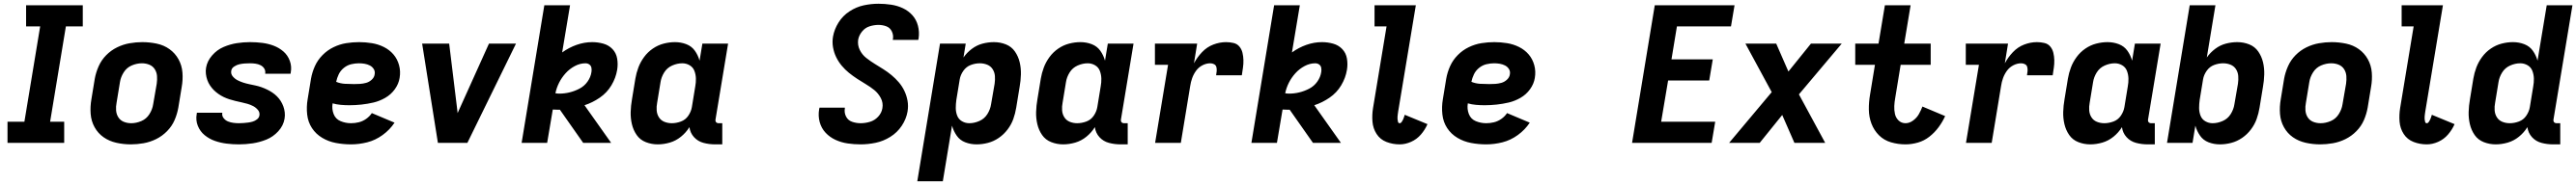

<svg xmlns="http://www.w3.org/2000/svg" viewBox="-20 -763 13725 988"><path d="M20 0H322V-113H247L331 -622H421V-735H119V-622H194L110 -113H20Z M677 8Q710 8 744.5 2Q779 -4 811.5 -20Q844 -36 870 -62.5Q896 -89 910 -121.5Q924 -154 930 -188L948 -298Q955 -337 952 -375.5Q949 -414 931 -446.5Q913 -479 883 -500.5Q853 -522 815 -530Q777 -538 738 -538Q705 -538 670.5 -532Q636 -526 603.5 -510Q571 -494 545.5 -468Q520 -442 505.5 -409Q491 -376 485 -343L467 -233Q460 -193 463 -154.5Q466 -116 484 -83.5Q502 -51 532 -30Q562 -9 600 -0.5Q638 8 677 8ZM679 -105Q658 -105 639.5 -112.5Q621 -120 610.5 -136.5Q600 -153 598.5 -173.5Q597 -194 601 -214L619 -324Q623 -351 639 -376.5Q655 -402 682 -413.5Q709 -425 736 -425Q757 -425 775.5 -417.5Q794 -410 804.5 -393.5Q815 -377 816.5 -357Q818 -337 815 -316L796 -206Q792 -179 776 -153.5Q760 -128 733 -116.5Q706 -105 679 -105Z M1253 8Q1289 8 1326 2.5Q1363 -3 1399 -17.5Q1435 -32 1462.5 -62Q1490 -92 1496 -129Q1499 -146 1497 -163Q1495 -180 1489.5 -195Q1484 -210 1475.5 -223.5Q1467 -237 1455.5 -248.5Q1444 -260 1430.5 -269Q1417 -278 1402.5 -285Q1388 -292 1372.5 -297.5Q1357 -303 1340.5 -306.5Q1324 -310 1307.5 -313.5Q1291 -317 1275.5 -322Q1260 -327 1245.5 -334.5Q1231 -342 1220 -355Q1209 -368 1212 -385Q1214 -399 1228 -408Q1242 -417 1256 -420Q1270 -423 1284 -424Q1298 -425 1312 -425Q1327 -425 1341 -423Q1355 -421 1367.5 -415Q1380 -409 1387.5 -397.5Q1395 -386 1393 -371V-369H1528Q1529 -372 1529 -376Q1535 -408 1524 -438Q1513 -468 1490 -488Q1467 -508 1438 -519Q1409 -530 1377 -534Q1345 -538 1312 -538Q1277 -538 1241.5 -532.5Q1206 -527 1171 -512Q1136 -497 1110 -467Q1084 -437 1078 -402Q1075 -385 1077 -368Q1079 -351 1084.5 -335.5Q1090 -320 1099 -306.5Q1108 -293 1119 -282Q1130 -271 1143.5 -261.5Q1157 -252 1171.5 -245Q1186 -238 1201.5 -233Q1217 -228 1233.5 -224Q1250 -220 1266.5 -216.5Q1283 -213 1298.5 -208.5Q1314 -204 1328.5 -196.5Q1343 -189 1354 -176Q1365 -163 1362 -146Q1360 -134 1349 -125.5Q1338 -117 1326 -113.5Q1314 -110 1302 -108.5Q1290 -107 1277.5 -106Q1265 -105 1253 -105Q1238 -105 1223 -107Q1208 -109 1194.5 -114.5Q1181 -120 1171.5 -132Q1162 -144 1164 -159L1165 -161H1029Q1028 -158 1028 -154Q1022 -121 1034 -91Q1046 -61 1070.5 -41Q1095 -21 1125 -10.5Q1155 0 1187.5 4Q1220 8 1253 8Z M1850 8Q1893 8 1936.5 -3Q1980 -14 2018.5 -42Q2057 -70 2082 -108L1961 -159Q1949 -141 1930.5 -128Q1912 -115 1891.5 -110Q1871 -105 1850 -105Q1821 -105 1794.5 -116Q1768 -127 1757.5 -154Q1747 -181 1752 -211Q1773 -205 1795.5 -203Q1818 -201 1841 -201H1842Q1873 -201 1905.5 -204.5Q1938 -208 1970 -215.5Q2002 -223 2032.5 -240.5Q2063 -258 2083.5 -286.5Q2104 -315 2109 -347Q2115 -382 2106 -415Q2097 -448 2076 -472.5Q2055 -497 2025 -512Q1995 -527 1961 -532.5Q1927 -538 1893 -538Q1859 -538 1824.5 -532.5Q1790 -527 1757 -511Q1724 -495 1698 -468.5Q1672 -442 1657.5 -409.5Q1643 -377 1637 -343L1619 -233Q1612 -192 1616.5 -151.5Q1621 -111 1642 -79Q1663 -47 1696.5 -27Q1730 -7 1769.5 0.5Q1809 8 1850 8ZM1866 -314Q1841 -314 1817 -315.5Q1793 -317 1771 -326Q1775 -346 1784.5 -366Q1794 -386 1812 -400.5Q1830 -415 1851 -420Q1872 -425 1892 -425Q1908 -425 1922.5 -422.5Q1937 -420 1950 -413.5Q1963 -407 1971 -394.5Q1979 -382 1976 -366Q1974 -350 1960.5 -337.5Q1947 -325 1930.5 -320.5Q1914 -316 1898 -315Q1882 -314 1866 -314Z M2313 0H2470L2729 -530H2585L2426 -177Q2422 -168 2418 -159Q2417 -168 2416 -177L2373 -530H2229Z M2759 0H2895L2925 -178Q2939 -177 2953 -177Q2958 -177 2963 -177L3087 0H3236L3094 -201Q3137 -215 3175.5 -241.5Q3214 -268 3237.5 -307.5Q3261 -347 3268 -390Q3273 -420 3268 -450Q3263 -480 3243 -501Q3223 -522 3194 -530Q3165 -538 3135 -538Q3093 -538 3052 -523.5Q3011 -509 2975 -483L3017 -735H2880ZM2960 -263Q2949 -263 2939 -265Q2945 -294 2958.5 -321Q2972 -348 2993 -371.5Q3014 -395 3042 -410Q3070 -425 3099 -425Q3111 -425 3120 -418.5Q3129 -412 3131 -400.5Q3133 -389 3131 -378Q3127 -351 3110 -327Q3093 -303 3067 -289.5Q3041 -276 3014 -269.5Q2987 -263 2960 -263Z M3484 8Q3516 8 3548.5 -1.5Q3581 -11 3608 -33Q3635 -55 3653 -84Q3657 -53 3677.5 -30.5Q3698 -8 3728 0Q3758 8 3790 8H3828V-105H3808Q3803 -105 3798.5 -107.5Q3794 -110 3792.5 -115Q3791 -120 3792 -125L3859 -530H3722L3707 -439Q3699 -468 3682 -492Q3665 -516 3636.5 -527Q3608 -538 3576 -538Q3546 -538 3515.5 -530Q3485 -522 3458 -503.5Q3431 -485 3411.5 -458.5Q3392 -432 3381 -402.5Q3370 -373 3365 -343L3347 -233Q3341 -199 3340 -165.5Q3339 -132 3346.5 -100Q3354 -68 3372 -42Q3390 -16 3420.5 -4Q3451 8 3484 8ZM3559 -105Q3538 -105 3519.5 -112.5Q3501 -120 3490.5 -136.5Q3480 -153 3478.5 -173.5Q3477 -194 3481 -214L3499 -324Q3503 -351 3518.5 -376Q3534 -401 3561 -413Q3588 -425 3615 -425Q3636 -425 3654 -414.5Q3672 -404 3679.5 -384.5Q3687 -365 3687.5 -343.5Q3688 -322 3684 -301L3666 -191Q3662 -167 3647 -145Q3632 -123 3607.5 -114Q3583 -105 3559 -105Z M4565 8Q4605 8 4645.5 -0.5Q4686 -9 4723 -32Q4760 -55 4784 -91Q4808 -127 4815 -167Q4820 -197 4815 -225Q4810 -253 4798 -278Q4786 -303 4768.5 -323.5Q4751 -344 4730 -361.5Q4709 -379 4686 -393.5Q4663 -408 4639.5 -422.5Q4616 -437 4594.5 -454Q4573 -471 4560.5 -496.5Q4548 -522 4552 -551Q4556 -574 4572.5 -594.5Q4589 -615 4613 -622.5Q4637 -630 4660 -630Q4682 -630 4702 -622.5Q4722 -615 4731.5 -595Q4741 -575 4737 -553L4736 -550H4872Q4873 -554 4874 -558Q4879 -593 4870.5 -625.5Q4862 -658 4841 -681.5Q4820 -705 4790.5 -719Q4761 -733 4727.5 -738Q4694 -743 4660 -743Q4621 -743 4581.5 -734.5Q4542 -726 4506 -702.5Q4470 -679 4447.5 -643Q4425 -607 4418 -568Q4413 -539 4418 -510.5Q4423 -482 4435 -457.5Q4447 -433 4464.5 -412Q4482 -391 4503 -374Q4524 -357 4547 -342Q4570 -327 4593.5 -313Q4617 -299 4638 -282Q4659 -265 4672.5 -239.5Q4686 -214 4681 -185Q4677 -160 4658.5 -140Q4640 -120 4615 -112.5Q4590 -105 4565 -105Q4542 -105 4520 -112.5Q4498 -120 4487.5 -140.5Q4477 -161 4481 -184V-188H4346Q4345 -184 4344 -179Q4338 -144 4347 -111Q4356 -78 4378.5 -54Q4401 -30 4431.5 -16Q4462 -2 4496 3Q4530 8 4565 8Z M4867 205H5003L5052 -92Q5060 -63 5077 -38.5Q5094 -14 5122.5 -3Q5151 8 5183 8Q5213 8 5243.5 0Q5274 -8 5301 -26.5Q5328 -45 5348 -71.5Q5368 -98 5378.5 -127.5Q5389 -157 5394 -188L5412 -298Q5418 -331 5419 -365Q5420 -399 5412.5 -430.5Q5405 -462 5387 -488Q5369 -514 5339 -526Q5309 -538 5275 -538Q5245 -538 5214.5 -530Q5184 -522 5157.5 -502Q5131 -482 5113 -456L5125 -530H4988ZM5144 -105Q5123 -105 5105 -115.5Q5087 -126 5079.5 -145.5Q5072 -165 5072 -186.5Q5072 -208 5075 -229L5093 -339Q5097 -363 5112.5 -385Q5128 -407 5152 -416Q5176 -425 5200 -425Q5221 -425 5239.5 -417.5Q5258 -410 5268.5 -393.5Q5279 -377 5280.5 -357Q5282 -337 5279 -316L5260 -206Q5256 -179 5240.5 -154Q5225 -129 5198 -117Q5171 -105 5144 -105Z M5644 8Q5676 8 5708.5 -1.5Q5741 -11 5768 -33Q5795 -55 5813 -84Q5817 -53 5837.5 -30.5Q5858 -8 5888 0Q5918 8 5950 8H5988V-105H5968Q5963 -105 5958.5 -107.5Q5954 -110 5952.5 -115Q5951 -120 5952 -125L6019 -530H5882L5867 -439Q5859 -468 5842 -492Q5825 -516 5796.5 -527Q5768 -538 5736 -538Q5706 -538 5675.5 -530Q5645 -522 5618 -503.5Q5591 -485 5571.5 -458.5Q5552 -432 5541 -402.5Q5530 -373 5525 -343L5507 -233Q5501 -199 5500 -165.5Q5499 -132 5506.5 -100Q5514 -68 5532 -42Q5550 -16 5580.5 -4Q5611 8 5644 8ZM5719 -105Q5698 -105 5679.5 -112.5Q5661 -120 5650.5 -136.5Q5640 -153 5638.5 -173.5Q5637 -194 5641 -214L5659 -324Q5663 -351 5678.5 -376Q5694 -401 5721 -413Q5748 -425 5775 -425Q5796 -425 5814 -414.5Q5832 -404 5839.5 -384.5Q5847 -365 5847.5 -343.5Q5848 -322 5844 -301L5826 -191Q5822 -167 5807 -145Q5792 -123 5767.5 -114Q5743 -105 5719 -105Z M6134 0H6271L6321 -304Q6324 -325 6331.5 -346Q6339 -367 6352.5 -385.5Q6366 -404 6386.5 -414.5Q6407 -425 6428 -425Q6439 -425 6448.5 -420Q6458 -415 6460.5 -404.5Q6463 -394 6462 -383Q6461 -372 6459 -361H6596Q6599 -381 6602 -401.5Q6605 -422 6604.5 -442Q6604 -462 6599.5 -481Q6595 -500 6583 -514.5Q6571 -529 6551.5 -533.5Q6532 -538 6512 -538Q6478 -538 6444 -525Q6410 -512 6384 -484.5Q6358 -457 6341 -425L6358 -530H6133V-417H6203Z M6647 0H6783L6813 -178Q6827 -177 6841 -177Q6846 -177 6851 -177L6975 0H7124L6982 -201Q7025 -215 7063.5 -241.5Q7102 -268 7125.5 -307.5Q7149 -347 7156 -390Q7161 -420 7156 -450Q7151 -480 7131 -501Q7111 -522 7082 -530Q7053 -538 7023 -538Q6981 -538 6940 -523.5Q6899 -509 6863 -483L6905 -735H6768ZM6848 -263Q6837 -263 6827 -265Q6833 -294 6846.5 -321Q6860 -348 6881 -371.5Q6902 -395 6930 -410Q6958 -425 6987 -425Q6999 -425 7008 -418.5Q7017 -412 7019 -400.5Q7021 -389 7019 -378Q7015 -351 6998 -327Q6981 -303 6955 -289.5Q6929 -276 6902 -269.5Q6875 -263 6848 -263Z M7437 8Q7467 8 7497.5 -5.5Q7528 -19 7550 -44.5Q7572 -70 7585 -100L7464 -150Q7462 -144 7460 -137.5Q7458 -131 7455 -124.5Q7452 -118 7447.5 -111.5Q7443 -105 7437 -105Q7430 -105 7428 -112.5Q7426 -120 7425.5 -126.5Q7425 -133 7425.5 -140Q7426 -147 7427 -154Q7428 -161 7429 -168L7523 -735H7303V-622H7367L7295 -186Q7289 -149 7292 -113Q7295 -77 7314 -47.5Q7333 -18 7366.5 -5Q7400 8 7437 8Z M7898 8Q7941 8 7984.5 -3Q8028 -14 8066.5 -42Q8105 -70 8130 -108L8009 -159Q7997 -141 7978.5 -128Q7960 -115 7939.5 -110Q7919 -105 7898 -105Q7869 -105 7842.5 -116Q7816 -127 7805.5 -154Q7795 -181 7800 -211Q7821 -205 7843.5 -203Q7866 -201 7889 -201H7890Q7921 -201 7953.5 -204.5Q7986 -208 8018 -215.5Q8050 -223 8080.5 -240.5Q8111 -258 8131.5 -286.5Q8152 -315 8157 -347Q8163 -382 8154 -415Q8145 -448 8124 -472.5Q8103 -497 8073 -512Q8043 -527 8009 -532.5Q7975 -538 7941 -538Q7907 -538 7872.5 -532.5Q7838 -527 7805 -511Q7772 -495 7746 -468.5Q7720 -442 7705.5 -409.5Q7691 -377 7685 -343L7667 -233Q7660 -192 7664.5 -151.5Q7669 -111 7690 -79Q7711 -47 7744.5 -27Q7778 -7 7817.5 0.5Q7857 8 7898 8ZM7914 -314Q7889 -314 7865 -315.5Q7841 -317 7819 -326Q7823 -346 7832.5 -366Q7842 -386 7860 -400.5Q7878 -415 7899 -420Q7920 -425 7940 -425Q7956 -425 7970.5 -422.5Q7985 -420 7998 -413.5Q8011 -407 8019 -394.5Q8027 -382 8024 -366Q8022 -350 8008.5 -337.5Q7995 -325 7978.5 -320.5Q7962 -316 7946 -315Q7930 -314 7914 -314Z M8675 0H9099L9118 -113H8830L8867 -333H9086L9105 -446H8885L8914 -622H9202L9221 -735H8796Z M9192 0H9355L9475 -149L9540 0H9704L9564 -259L9792 -530H9628L9508 -381L9443 -530H9279L9419 -271Z M10132 8Q10164 8 10197.5 -1.5Q10231 -11 10259 -33Q10287 -55 10308 -83.5Q10329 -112 10343 -143L10222 -194Q10214 -173 10203 -153.5Q10192 -134 10172.5 -119.5Q10153 -105 10132 -105Q10110 -105 10095 -119.5Q10080 -134 10075.5 -154.5Q10071 -175 10072 -196.5Q10073 -218 10077 -240L10106 -417H10266V-530H10125L10159 -735H10022L9988 -530H9864V-417H9969L9943 -258Q9936 -218 9936.5 -178Q9937 -138 9950.5 -102.5Q9964 -67 9990.5 -40.5Q10017 -14 10054.5 -3Q10092 8 10132 8Z M10454 0H10591L10641 -304Q10644 -325 10651.5 -346Q10659 -367 10672.5 -385.5Q10686 -404 10706.5 -414.5Q10727 -425 10748 -425Q10759 -425 10768.5 -420Q10778 -415 10780.5 -404.5Q10783 -394 10782 -383Q10781 -372 10779 -361H10916Q10919 -381 10922 -401.5Q10925 -422 10924.5 -442Q10924 -462 10919.5 -481Q10915 -500 10903 -514.5Q10891 -529 10871.5 -533.5Q10852 -538 10832 -538Q10798 -538 10764 -525Q10730 -512 10704 -484.5Q10678 -457 10661 -425L10678 -530H10453V-417H10523Z M11116 8Q11148 8 11180.5 -1.5Q11213 -11 11240 -33Q11267 -55 11285 -84Q11289 -53 11309.5 -30.5Q11330 -8 11360 0Q11390 8 11422 8H11460V-105H11440Q11435 -105 11430.5 -107.5Q11426 -110 11424.5 -115Q11423 -120 11424 -125L11491 -530H11354L11339 -439Q11331 -468 11314 -492Q11297 -516 11268.5 -527Q11240 -538 11208 -538Q11178 -538 11147.5 -530Q11117 -522 11090 -503.5Q11063 -485 11043.5 -458.5Q11024 -432 11013 -402.5Q11002 -373 10997 -343L10979 -233Q10973 -199 10972 -165.5Q10971 -132 10978.5 -100Q10986 -68 11004 -42Q11022 -16 11052.5 -4Q11083 8 11116 8ZM11191 -105Q11170 -105 11151.5 -112.5Q11133 -120 11122.5 -136.5Q11112 -153 11110.5 -173.5Q11109 -194 11113 -214L11131 -324Q11135 -351 11150.5 -376Q11166 -401 11193 -413Q11220 -425 11247 -425Q11268 -425 11286 -414.5Q11304 -404 11311.5 -384.5Q11319 -365 11319.5 -343.5Q11320 -322 11316 -301L11298 -191Q11294 -167 11279 -145Q11264 -123 11239.5 -114Q11215 -105 11191 -105Z M11807 8Q11837 8 11867.5 0Q11898 -8 11925 -26.5Q11952 -45 11972 -71.5Q11992 -98 12002.5 -127.5Q12013 -157 12018 -188L12036 -298Q12042 -331 12043 -365Q12044 -399 12036.5 -430.5Q12029 -462 12011 -488Q11993 -514 11963 -526Q11933 -538 11899 -538Q11869 -538 11838.5 -530Q11808 -522 11781.5 -502Q11755 -482 11737 -456L11783 -735H11646L11525 0H11661L11676 -92Q11684 -63 11701 -38.5Q11718 -14 11746.5 -3Q11775 8 11807 8ZM11768 -105Q11747 -105 11729 -115.5Q11711 -126 11703.5 -145.5Q11696 -165 11696 -186.5Q11696 -208 11699 -229L11717 -339Q11721 -363 11736.5 -385Q11752 -407 11776 -416Q11800 -425 11824 -425Q11845 -425 11863.5 -417.5Q11882 -410 11892.5 -393.5Q11903 -377 11904.5 -357Q11906 -337 11903 -316L11884 -206Q11880 -179 11864.5 -154Q11849 -129 11822 -117Q11795 -105 11768 -105Z M12341 8Q12374 8 12408.5 2Q12443 -4 12475.5 -20Q12508 -36 12534 -62.5Q12560 -89 12574 -121.5Q12588 -154 12594 -188L12612 -298Q12619 -337 12616 -375.5Q12613 -414 12595 -446.5Q12577 -479 12547 -500.5Q12517 -522 12479 -530Q12441 -538 12402 -538Q12369 -538 12334.5 -532Q12300 -526 12267.5 -510Q12235 -494 12209.5 -468Q12184 -442 12169.5 -409Q12155 -376 12149 -343L12131 -233Q12124 -193 12127 -154.5Q12130 -116 12148 -83.5Q12166 -51 12196 -30Q12226 -9 12264 -0.5Q12302 8 12341 8ZM12343 -105Q12322 -105 12303.5 -112.5Q12285 -120 12274.5 -136.5Q12264 -153 12262.5 -173.5Q12261 -194 12265 -214L12283 -324Q12287 -351 12303 -376.5Q12319 -402 12346 -413.5Q12373 -425 12400 -425Q12421 -425 12439.5 -417.5Q12458 -410 12468.5 -393.5Q12479 -377 12480.5 -357Q12482 -337 12479 -316L12460 -206Q12456 -179 12440 -153.5Q12424 -128 12397 -116.5Q12370 -105 12343 -105Z M12909 8Q12939 8 12969.5 -5.5Q13000 -19 13022 -44.5Q13044 -70 13057 -100L12936 -150Q12934 -144 12932 -137.5Q12930 -131 12927 -124.5Q12924 -118 12919.5 -111.5Q12915 -105 12909 -105Q12902 -105 12900 -112.5Q12898 -120 12897.5 -126.5Q12897 -133 12897.5 -140Q12898 -147 12899 -154Q12900 -161 12901 -168L12995 -735H12775V-622H12839L12767 -186Q12761 -149 12764 -113Q12767 -77 12786 -47.5Q12805 -18 12838.5 -5Q12872 8 12909 8Z M13276 8Q13308 8 13340.5 -1.5Q13373 -11 13400 -33Q13427 -55 13445 -84Q13449 -53 13469.5 -30.5Q13490 -8 13520 0Q13550 8 13582 8H13620V-105H13600Q13595 -105 13590.5 -107.5Q13586 -110 13584.5 -115Q13583 -120 13584 -125L13685 -735H13548L13499 -439Q13491 -468 13474 -492Q13457 -516 13428.5 -527Q13400 -538 13368 -538Q13338 -538 13307.5 -530Q13277 -522 13250 -503.5Q13223 -485 13203.5 -458.5Q13184 -432 13173 -402.5Q13162 -373 13157 -343L13139 -233Q13133 -199 13132 -165.5Q13131 -132 13138.5 -100Q13146 -68 13164 -42Q13182 -16 13212.5 -4Q13243 8 13276 8ZM13351 -105Q13330 -105 13311.5 -112.5Q13293 -120 13282.5 -136.5Q13272 -153 13270.5 -173.5Q13269 -194 13273 -214L13291 -324Q13295 -351 13310.5 -376Q13326 -401 13353 -413Q13380 -425 13407 -425Q13428 -425 13446 -414.5Q13464 -404 13471.5 -384.5Q13479 -365 13479.5 -343.5Q13480 -322 13476 -301L13458 -191Q13454 -167 13439 -145Q13424 -123 13399.5 -114Q13375 -105 13351 -105Z"/></svg>

Font: Iosevka Sparkle Extrabold
Style: Italic
Weight: 800
Italic angle: -9°
Designer: Belleve Invis
Foundry: Belleve Invis
Version: Version 4.5.0; ttfautohint (v1.8.3)